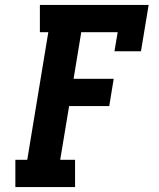

<svg xmlns="http://www.w3.org/2000/svg" viewBox="-20 -755 640 775"><path d="M42 0V-110H90L175 -625H141V-735H580L549 -548H442L455 -625H308L277 -437H439L421 -327H259L223 -110H283V0Z"/></svg>

Font: Iosevka Etoile Extrabold
Style: Italic
Weight: 800
Italic angle: -9°
Designer: Belleve Invis
Foundry: Belleve Invis
Version: Version 22.1.2; ttfautohint (v1.8.4)